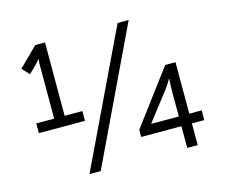

<svg xmlns="http://www.w3.org/2000/svg" viewBox="-99 -838 1147 973"><g transform="rotate(-15 474.0 -351.5)"><path d="M211 -318H304V-267H62V-318H156V-606Q156 -615 157 -621.5Q158 -628 158 -630H156Q155 -628 150.5 -622Q146 -616 136 -606L96 -567L61 -605L160 -703H211ZM315 0H256L592 -703H650ZM824 -165H889V-114H824V0H769V-114H558V-152L770 -435H824ZM770 -362Q767 -357 758 -342Q749 -327 738 -313L625 -167V-165H769V-300Q769 -321 770 -338.5Q771 -356 772 -362Z"/></g></svg>

Font: Museo Sans Light
Style: Regular
Weight: 300
Designer: Jos Buivenga
Foundry: Jos Buivenga & Rosetta Type Foundry (extension, remastering)
Version: Version 3.600;PS 1.000;hotconv 1.0.88;makeotf.lib2.5.647800;